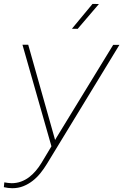

<svg xmlns="http://www.w3.org/2000/svg" viewBox="-36 -760 643 993"><path d="M249 -36.1 257.8 -51.3 549.3 -527.8H581.5L206.5 87.9Q191.4 112.8 173.1 135.5Q154.8 158.2 132.8 175.3Q110.8 192.4 84.7 202.9Q58.6 213.4 27.3 213.4Q16.1 213.4 5.6 211.9Q-4.9 210.4 -16.1 208L-13.7 183.1Q-4.4 184.6 4.9 186Q14.2 187.5 23.9 187.5Q49.8 187.5 72.5 179.2Q95.2 170.9 114.3 156.5Q133.3 142.1 149.4 123Q165.5 104 178.2 83L230 -3.4L80.1 -528.8H109.9ZM442.4 -739.7 475.6 -739.3 365.7 -610.8 335.9 -611.3Z"/></svg>

Font: Roboto Mono Thin
Style: Italic
Weight: 250
Designer: Google
Version: Version 2.000985; 2015; ttfautohint (v1.3)